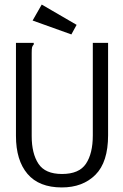

<svg xmlns="http://www.w3.org/2000/svg" viewBox="-20 -811 540 842"><path d="M251 11Q151 11 100.5 -48.5Q50 -108 50 -215V-623H128V-616Q122 -610 120.5 -603Q119 -596 119 -579V-214Q119 -138 148.5 -93Q178 -48 252 -48Q327 -48 357 -93Q387 -138 387 -217V-623H454V-218Q454 -100 398.5 -44.5Q343 11 251 11ZM293 -660 123 -721 163 -791 316 -702Z"/></svg>

Font: Ligconsolata
Style: Regular
Weight: 400
Monospace: yes
Designer: Raph Levien, Cyreal, Brenton Simpson
Foundry: Raph Levien, Cyreal, Google
Version: Version 3.001; ttfautohint (v1.8.2.53-6de2)